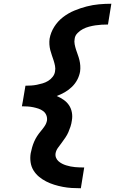

<svg xmlns="http://www.w3.org/2000/svg" viewBox="-20 -853 640 1026"><path d="M412 153Q387 153 363 151.5Q339 150 315.5 145.5Q292 141 269.5 134Q247 127 226.5 116.5Q206 106 188.5 91.5Q171 77 159 57.5Q147 38 143.5 14Q140 -10 144 -34Q147 -49 151.5 -65Q156 -81 162.5 -96Q169 -111 178 -125Q187 -139 198 -152Q209 -165 218.5 -179Q228 -193 231 -209Q233 -224 227.5 -237.5Q222 -251 210.5 -259.5Q199 -268 185.5 -272.5Q172 -277 157.5 -280Q143 -283 128 -284Q113 -285 97 -285L102 -312L116 -395Q131 -395 146.5 -396Q162 -397 177 -400Q192 -403 207.5 -407.5Q223 -412 237 -420.5Q251 -429 261.5 -442.5Q272 -456 274 -471Q277 -486 274 -501Q271 -516 266.5 -530Q262 -544 257 -558Q252 -572 248.5 -586Q245 -600 244 -615.5Q243 -631 245 -646Q251 -680 270 -710Q289 -740 317 -761.5Q345 -783 377.5 -796.5Q410 -810 443 -818.5Q476 -827 509 -830Q542 -833 575 -833L557 -722Q540 -722 523 -721Q506 -720 489.5 -717.5Q473 -715 456 -710.5Q439 -706 423.5 -698Q408 -690 394.5 -676.5Q381 -663 379 -646Q376 -631 379 -616Q382 -601 386.5 -587Q391 -573 396 -559.5Q401 -546 404.5 -531.5Q408 -517 409 -501.5Q410 -486 408 -471Q404 -448 393 -427Q382 -406 364.5 -389Q347 -372 326 -360Q305 -348 283 -340Q302 -332 319.5 -320Q337 -308 348.5 -291Q360 -274 364 -252.5Q368 -231 364 -209Q362 -193 357 -177.5Q352 -162 345.5 -147Q339 -132 329.5 -118Q320 -104 310 -90.5Q300 -77 290 -63.5Q280 -50 277 -34Q275 -21 279.5 -10Q284 1 292.5 8.5Q301 16 311.5 21.5Q322 27 333.5 30.5Q345 34 357 36.5Q369 39 381 40Q393 41 405.5 41.5Q418 42 430 42Z"/></svg>

Font: Iosevka Slab XBdExObl
Style: Regular
Weight: 800
Width: 7
Italic angle: -9°
Monospace: yes
Designer: Belleve Invis
Foundry: Belleve Invis
Version: Version 11.1.0; ttfautohint (v1.8.3)